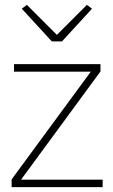

<svg xmlns="http://www.w3.org/2000/svg" viewBox="-20 -773 468 793"><path d="M28 0V-32L355 -477H38V-508H395V-478L67 -31H404V0ZM194 -602 70 -737 91 -753 215 -629 339 -753 360 -737 236 -602Z"/></svg>

Font: IBM Plex Sans Hebrew ExtraLight
Style: Regular
Weight: 200
Designer: Mike Abbink, Paul van der Laan, Pieter van Rosmalen, Yanek Iontef
Foundry: Bold Monday
Version: Version 1.2